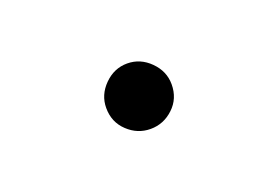

<svg xmlns="http://www.w3.org/2000/svg" viewBox="-31 -120 266 184"><g transform="rotate(-20 102.0 -27.5)"><path d="M68.9 -27.8Q68.9 -41.1 78.9 -51.1Q88.9 -61.1 102.2 -61.1Q115.6 -61.1 125.6 -51.1Q135.6 -41.1 135.6 -27.8Q135.6 -13.3 125.6 -3.9Q115.6 5.6 102.2 5.6Q88.9 5.6 78.9 -3.9Q68.9 -13.3 68.9 -27.8Z"/></g></svg>

Font: Paperlogy 1 Thin
Style: Regular
Weight: 250
Designer: redesigned by Lee Juim, glyphs from Gmarket Sans & Montserrat
Foundry: PT&
Version: Version 1.001